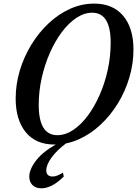

<svg xmlns="http://www.w3.org/2000/svg" viewBox="-20 -792 761 1066"><path d="M282.5 10.5Q178.5 10.5 122.8 -58.2Q67 -127 67 -244.5Q67 -324 90 -400.5Q113 -477 154 -544Q195 -611 250 -662.5Q305 -714 369.2 -743Q433.5 -772 503 -772Q607 -772 664 -704.2Q721 -636.5 721 -517Q721 -438 698.2 -361.5Q675.5 -285 634.5 -218Q593.5 -151 538.2 -99.5Q483 -48 418 -18.8Q353 10.5 282.5 10.5ZM298.5 -41.5Q343 -41.5 386.2 -70.2Q429.5 -99 467 -149.2Q504.5 -199.5 533.2 -264.8Q562 -330 578.2 -404.2Q594.5 -478.5 594.5 -554.5Q594.5 -721.5 492 -721.5Q447.5 -721.5 404.2 -692.8Q361 -664 323.2 -613.8Q285.5 -563.5 256.8 -498Q228 -432.5 211.5 -358.8Q195 -285 195 -209.5Q195 -41.5 298.5 -41.5ZM209 253.5Q177.5 253.5 160 235.2Q142.5 217 142.5 188.5Q142.5 147 183.2 95.5Q224 44 309.5 0H352Q297.5 40 267.2 81.2Q237 122.5 237 153Q237 188 272.5 188Q284 188 297 183.2Q310 178.5 329.5 166.5L334 188Q268.5 253.5 209 253.5Z"/></svg>

Font: Libre Caslon Condensed SemiBold Italic
Style: Regular
Weight: 600
Italic angle: -22.583°
Designer: Pablo Impallari, Rodrigo Fuenzalida, Katja Schimmel, Ertekin Erdin
Foundry: Pablo Impallari, Rodrigo Fuenzalida
Version: Version 2.000; ttfautohint (v1.8.4.7-5d5b);gftools[0.9.33]